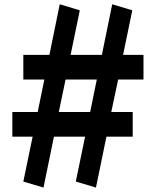

<svg xmlns="http://www.w3.org/2000/svg" viewBox="-20 -784 724 888"><path d="M306.6 -530.3H451.2L499 -764.2L591.8 -736.3L549.3 -530.3H643.6V-416H526.4L494.6 -266.1H593.8V-151.9H472.2L423.8 83.5L330.6 55.7L373.5 -151.9H229.5L181.2 83.5L87.9 55.7L130.9 -151.9H37.1V-266.1H154.3L185.1 -416H87.9V-530.3H208.5L256.3 -764.2L349.1 -736.3ZM283.2 -416 252 -266.1H397L427.7 -416Z"/></svg>

Font: Gap Sans
Style: Bold
Weight: 400
Designer: Alexandre Liziard and Etienne Ozeray
Foundry: Interstices.io
Version: Version 1.610